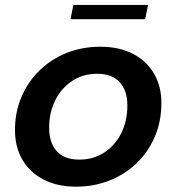

<svg xmlns="http://www.w3.org/2000/svg" viewBox="-20 -724 695 756"><path d="M280 11Q205.5 11 151.5 -17Q97.5 -45 68.2 -95Q39 -145 39 -211.5Q39 -283 64.8 -343Q90.5 -403 136.2 -447.2Q182 -491.5 243 -515.8Q304 -540 375 -540Q449.5 -540 503.5 -512Q557.5 -484 586.5 -434Q615.5 -384 615.5 -319Q615.5 -246 589.5 -185.5Q563.5 -125 517.5 -81Q471.5 -37 410.5 -13Q349.5 11 280 11ZM292.5 -95.5Q347 -95.5 389.8 -123Q432.5 -150.5 457 -198.8Q481.5 -247 481.5 -309Q481.5 -367 451.5 -400.2Q421.5 -433.5 362.5 -433.5Q306.5 -433.5 264 -405.2Q221.5 -377 197.5 -329Q173.5 -281 173.5 -221.5Q173.5 -162 203.5 -128.8Q233.5 -95.5 292.5 -95.5ZM257.5 -648.5 269 -704.5H563L551.5 -648.5Z"/></svg>

Font: Epilogue SemiBold
Style: Italic
Weight: 600
Italic angle: -12°
Designer: Tyler Finck
Foundry: Etcetera Type Co
Version: Version 2.111; ttfautohint (v1.8.3)